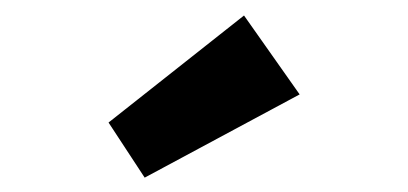

<svg xmlns="http://www.w3.org/2000/svg" viewBox="-20 -818 540 254"><path d="M171.4 -583 123.6 -655.9 302.8 -797.5 376.4 -693.1Z"/></svg>

Font: Lexend Tera
Style: Regular
Weight: 400
Designer: Bonnie Shaver-Troup, Thomas Jockin
Foundry: Lexend
Version: Version 1.007